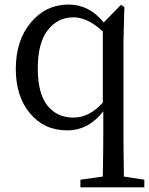

<svg xmlns="http://www.w3.org/2000/svg" viewBox="-20 -554 649 836"><path d="M427.7 -107.4V-417Q361.3 -478.5 299.8 -478.5Q231.4 -478.5 188 -422.9Q144.5 -367.2 144.5 -255.9Q144.5 -146.5 186.5 -94.2Q228.5 -42 299.8 -42Q369.1 -42 427.7 -107.4ZM519.5 214.8 608.4 228.5V261.7H330.1V228.5L427.7 214.8Q429.7 91.8 429.7 31.2V-69.3Q365.2 13.7 272.5 13.7Q172.9 13.7 110.8 -60.1Q48.8 -133.8 48.8 -253.9Q48.8 -377.9 114.3 -456.1Q179.7 -534.2 279.3 -534.2Q368.2 -534.2 431.6 -456.1L506.8 -533.2L521.5 -523.4L517.6 -374V31.2Q517.6 93.8 519.5 214.8Z"/></svg>

Font: GenYoMin TW TTF Medium
Style: Regular
Weight: 500
Version: Version 1.300